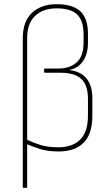

<svg xmlns="http://www.w3.org/2000/svg" viewBox="-20 -714 526 919"><path d="M92 185Q89 185 89 182V-530Q89 -612 133.5 -653Q178 -694 250 -694Q328 -694 364.5 -660Q401 -626 401 -553V-510Q401 -455 377.5 -421.5Q354 -388 315 -380V-378Q366 -372 394 -338.5Q422 -305 422 -244V-160Q422 -72 380 -30.5Q338 11 261 11Q209 11 171 -1Q133 -13 104 -26V-48Q136 -32 172 -20.5Q208 -9 259 -9Q327 -9 364 -46Q401 -83 401 -160V-242Q401 -279 389.5 -307Q378 -335 348.5 -350.5Q319 -366 267 -366H195Q191 -366 191 -370V-382Q191 -386 195 -386H260Q314 -386 347 -415.5Q380 -445 380 -510V-550Q380 -614 350 -644Q320 -674 250 -674Q187 -674 148.5 -638.5Q110 -603 110 -532V182Q110 185 106 185Z"/></svg>

Font: Sofia Sans Semi Condensed Thin
Style: Regular
Weight: 250
Version: Version 4.100